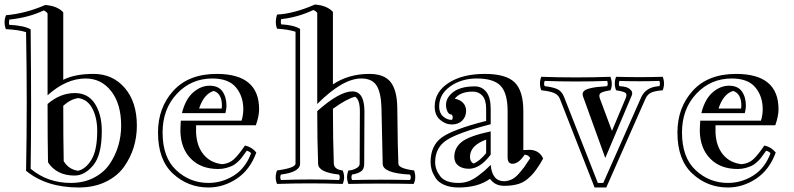

<svg xmlns="http://www.w3.org/2000/svg" viewBox="-24 -788 3481 842"><path d="M304.2 -379.9Q362.3 -379.9 392.3 -333Q422.4 -286.1 422.4 -213.9Q422.4 -107.9 384.8 -63Q347.2 -18.1 303.2 -18.1Q224.6 -18.1 186.5 -76.2Q184.6 -173.8 184.6 -332Q240.2 -379.9 304.2 -379.9ZM16.6 -702.1Q14.2 -687 16.6 -679.2Q82.5 -675.8 110.4 -659.2Q114.3 -294.9 110.4 -47.9Q184.6 14.2 286.6 14.2Q344.2 14.2 388.4 -9Q432.6 -32.2 457.5 -69.6Q482.4 -106.9 494.9 -149.4Q507.3 -191.9 507.3 -236.8Q507.3 -332 463.9 -387.9Q420.4 -443.8 351.6 -443.8Q266.6 -443.8 184.6 -370.1V-729Q180.2 -736.8 167.5 -742.2Q102.5 -710.9 16.6 -702.1ZM174.3 -766.1Q227.5 -762.2 253.4 -733.9V-438Q304.2 -463.9 386.2 -463.9Q470.2 -463.9 523.2 -402.3Q576.2 -340.8 576.2 -236.8Q576.2 -188 562.3 -142.1Q548.3 -96.2 519.3 -55.7Q490.2 -15.1 439.2 9.5Q388.2 34.2 321.3 34.2Q179.2 34.2 90.3 -39.1Q96.2 -336.9 90.3 -647Q58.6 -657.2 1.5 -660.2Q-9.8 -691.9 2.4 -721.2Q89.4 -729 174.3 -766.1ZM402.3 -213.9Q402.3 -271 381.3 -311.5Q360.4 -352.1 319.3 -357.9Q285.2 -353 253.4 -324.2Q253.4 -176.8 255.4 -81.1Q277.3 -44.9 318.4 -39.1Q352.5 -46.9 377.4 -88.4Q402.3 -129.9 402.3 -213.9Z M895 -412.1Q934.1 -412.1 951.7 -387Q969.2 -361.8 969.2 -324.2Q969.2 -310.1 964.4 -292H773.9Q789.1 -353 823 -382.6Q856.9 -412.1 895 -412.1ZM769 -258.8H1035.2Q1043 -283.2 1043 -309.1Q1043 -366.2 1010.5 -405Q978 -443.8 907.2 -443.8Q814.9 -443.8 752 -377Q689 -310.1 689 -207Q689 -97.2 749 -41.5Q809.1 14.2 890.1 14.2Q950.2 14.2 1001.7 -18.3Q1053.2 -50.8 1077.1 -116.2Q1070.3 -124 1058.1 -127Q1056.2 -124 1046.6 -111.1Q1037.1 -98.1 1032.7 -92.5Q1028.3 -86.9 1016.8 -76.4Q1005.4 -65.9 994.9 -61Q984.4 -56.2 968.3 -51.5Q952.1 -46.9 933.1 -46.9Q857.9 -46.9 813.5 -91.6Q769 -136.2 767.1 -211.9Q767.1 -229 769 -258.8ZM1050.3 -149.9Q1081.1 -143.1 1100.1 -119.1Q1072.3 -43 1014.2 -4.4Q956.1 34.2 890.1 34.2Q800.3 34.2 734.6 -26.4Q668.9 -86.9 668.9 -207Q668.9 -315.9 736.1 -389.9Q803.2 -463.9 926.3 -463.9Q1112.3 -463.9 1112.3 -309.1Q1112.3 -278.8 1098.1 -238.8H835.9V-207Q838.4 -147.9 868.2 -111.1Q897.9 -74.2 950.2 -67.9Q981 -70.8 1001 -88.9Q1021 -106.9 1050.3 -149.9ZM949.2 -324.2Q949.2 -377.9 913.1 -389.2Q870.1 -376 849.1 -312H948.2Q948.2 -314 948.7 -317.9Q949.2 -321.8 949.2 -324.2Z M1520 -22.5Q1514.2 -11.2 1520 1.5Q1647 -1.5 1773.9 1.5Q1781.2 -10.3 1773.9 -22.5Q1655.3 -28.3 1654.3 -69.3L1648.9 -314.9Q1647 -381.8 1627.4 -412.8Q1607.9 -443.8 1560.1 -443.8Q1479 -443.8 1367.2 -332V-731Q1363.3 -738.8 1350.1 -744.1Q1282.2 -711.9 1209 -704.1Q1206.1 -691.9 1209 -681.2Q1265.1 -678.2 1292 -661.1V-69.3Q1291 -33.2 1208 -22.5Q1202.1 -11.2 1208 1.5Q1335.9 -3.4 1462.9 1.5Q1469.2 -11.2 1462.9 -22.5Q1372.1 -32.2 1371.1 -69.3Q1367.2 -173.3 1367.2 -300.8Q1464.8 -387.2 1521 -387.2Q1574.2 -387.2 1574.2 -298.8L1573.2 -69.3Q1573.2 -45.4 1558.6 -35.9Q1543.9 -26.4 1520 -22.5ZM1503.9 18.6Q1492.2 -10.3 1503.9 -40.5Q1520 -40.5 1536.6 -49.1Q1553.2 -57.6 1553.2 -69.3L1554.2 -298.8Q1554.2 -352.1 1533.2 -363.8Q1497.1 -355 1436 -311Q1436 -179.2 1439.9 -70.3Q1441.9 -44.4 1479 -40.5Q1491.2 -10.3 1479 18.6Q1335.9 13.7 1190.9 18.6Q1179.2 -10.3 1190.9 -40.5Q1271 -51.3 1272 -70.3V-648.9Q1239.3 -659.2 1190.9 -662.1Q1180.2 -690.9 1190.9 -724.1Q1265.1 -728 1356.9 -768.1Q1410.2 -764.2 1436 -735.8V-418Q1504.9 -463.9 1595.2 -463.9Q1661.1 -463.9 1689.2 -428Q1717.3 -392.1 1718.3 -314.9Q1720.2 -123.5 1723.1 -69.3Q1724.1 -49.3 1792 -40.5Q1803.2 -8.3 1790 18.6Q1647 15.6 1503.9 18.6Z M1970.2 -355Q1993.2 -351.1 2006.6 -337.2Q2020 -323.2 2020 -301.8Q2020 -275.9 2002.9 -259Q1985.8 -242.2 1958 -242.2Q1929.2 -242.2 1905.8 -262.7Q1882.3 -283.2 1882.3 -320.8Q1882.3 -384.8 1943.1 -424.3Q2003.9 -463.9 2102.1 -463.9Q2195.3 -463.9 2233.2 -426.5Q2271 -389.2 2271 -300.8V-129.9L2302.2 -130.9Q2342.3 -127.9 2357.9 -92.8L2342.3 -65.9Q2327.1 -43 2317.1 -30.5Q2307.1 -18.1 2288.6 -2.4Q2270 13.2 2245.1 20Q2220.2 26.9 2187 26.9Q2146 26.9 2125 -3.9Q2072.3 34.2 1987.3 34.2Q1950.2 34.2 1924.1 22.7Q1897.9 11.2 1886 -7.8Q1874 -26.9 1869.1 -43.5Q1864.3 -60.1 1864.3 -77.1Q1864.3 -148.9 1912.6 -184.6Q1960.9 -220.2 2107.9 -257.8V-311Q2107.9 -350.1 2091.6 -368.2Q2075.2 -386.2 2049.3 -386.2Q1994.1 -386.2 1970.2 -355ZM2127.9 -211.9V-109.9Q2081.1 -47.9 2032.2 -47.9Q2003.9 -47.9 1986.1 -61.5Q1968.3 -75.2 1968.3 -100.1Q1968.3 -140.1 2001.2 -166Q2034.2 -191.9 2127.9 -211.9ZM2107.9 -116.2V-175.8Q2037.1 -149.9 2037.1 -100.1Q2037.1 -79.1 2052.2 -70.8Q2078.1 -80.1 2107.9 -116.2ZM1958 -285.2Q1940.9 -285.2 1934.1 -310.1Q1924.3 -350.1 1958 -379.9Q1991.2 -409.2 2058.1 -409.2Q2089.8 -409.2 2108.9 -384.5Q2127.9 -359.9 2127.9 -311V-243.2Q1983.9 -206.1 1934.1 -173.1Q1884.3 -140.1 1884.3 -77.1Q1884.3 -43.9 1906.7 -14.9Q1929.2 14.2 1987.3 14.2Q2010.3 14.2 2030.5 6.8Q2050.8 -0.5 2072.5 -16.8Q2094.2 -33.2 2099.1 -37.6Q2104 -42 2115.5 -53Q2127 -64 2127.9 -64.9Q2134.3 6.8 2187 6.8Q2200.2 6.8 2217.3 0Q2234.4 -6.8 2251.7 -26.9Q2269 -46.9 2273.7 -53.5Q2278.3 -60.1 2287.6 -74.5Q2296.9 -88.9 2301.3 -94.2Q2294.9 -107.9 2276.9 -109.9Q2250 -68.8 2222.2 -69.8Q2202.1 -70.8 2202.1 -98.1V-300.8Q2202.1 -378.9 2171.6 -411.4Q2141.1 -443.8 2066.9 -443.8Q2000 -443.8 1950.9 -409.4Q1901.9 -375 1901.9 -320.8Q1901.9 -293 1918.9 -277.6Q1936 -262.2 1958 -262.2Q1964.8 -272 1958 -285.2Z M2349.6 -451.2Q2501.5 -445.8 2653.3 -451.2Q2664.6 -418 2653.3 -392.1Q2621.6 -387.2 2611.1 -380.6Q2600.6 -374 2606.4 -356.9L2659.7 -213.9L2719.7 -356.9Q2727.5 -375 2718.5 -381.1Q2709.5 -387.2 2677.7 -392.1Q2666.5 -421.9 2677.7 -451.2Q2780.8 -448.2 2882.3 -451.2Q2893.6 -421.9 2882.3 -392.1Q2845.7 -389.2 2830.1 -381.1Q2814.5 -373 2806.6 -355L2634.8 34.2H2583.5L2430.7 -356Q2423.3 -373 2405 -380.6Q2386.7 -388.2 2349.6 -392.1Q2338.4 -421.9 2349.6 -451.2ZM2638.7 -433.1Q2501.5 -428.2 2364.7 -433.1Q2359.4 -419.9 2364.7 -410.2Q2401.4 -405.8 2420.4 -397Q2439.5 -388.2 2449.7 -362.8L2597.7 14.2H2621.6L2788.6 -362.8Q2809.6 -407.2 2867.7 -410.2Q2872.6 -419.9 2867.7 -433.1Q2780.8 -430.2 2692.4 -433.1Q2687.5 -419.9 2692.4 -410.2Q2711.4 -409.2 2722.9 -405.5Q2734.4 -401.9 2743.9 -391.4Q2753.4 -380.9 2743.7 -362.8L2630.4 -95.2L2533.7 -362.8Q2528.3 -376 2533.9 -385Q2539.6 -394 2556.6 -398.9Q2573.7 -403.8 2591.6 -406Q2609.4 -408.2 2638.7 -410.2Q2643.6 -419.9 2638.7 -433.1Z M3172.9 -412.1Q3211.9 -412.1 3229.5 -387Q3247.1 -361.8 3247.1 -324.2Q3247.1 -310.1 3242.2 -292H3051.8Q3066.9 -353 3100.8 -382.6Q3134.8 -412.1 3172.9 -412.1ZM3046.9 -258.8H3313Q3320.8 -283.2 3320.8 -309.1Q3320.8 -366.2 3288.3 -405Q3255.9 -443.8 3185.1 -443.8Q3092.8 -443.8 3029.8 -377Q2966.8 -310.1 2966.8 -207Q2966.8 -97.2 3026.9 -41.5Q3086.9 14.2 3168 14.2Q3228 14.2 3279.5 -18.3Q3331.1 -50.8 3355 -116.2Q3348.1 -124 3335.9 -127Q3334 -124 3324.5 -111.1Q3314.9 -98.1 3310.5 -92.5Q3306.2 -86.9 3294.7 -76.4Q3283.2 -65.9 3272.7 -61Q3262.2 -56.2 3246.1 -51.5Q3230 -46.9 3210.9 -46.9Q3135.7 -46.9 3091.3 -91.6Q3046.9 -136.2 3044.9 -211.9Q3044.9 -229 3046.9 -258.8ZM3328.1 -149.9Q3358.9 -143.1 3377.9 -119.1Q3350.1 -43 3292 -4.4Q3233.9 34.2 3168 34.2Q3078.1 34.2 3012.5 -26.4Q2946.8 -86.9 2946.8 -207Q2946.8 -315.9 3013.9 -389.9Q3081.1 -463.9 3204.1 -463.9Q3390.1 -463.9 3390.1 -309.1Q3390.1 -278.8 3376 -238.8H3113.8V-207Q3116.2 -147.9 3146 -111.1Q3175.8 -74.2 3228 -67.9Q3258.8 -70.8 3278.8 -88.9Q3298.8 -106.9 3328.1 -149.9ZM3227.1 -324.2Q3227.1 -377.9 3190.9 -389.2Q3147.9 -376 3127 -312H3226.1Q3226.1 -314 3226.6 -317.9Q3227.1 -321.8 3227.1 -324.2Z"/></svg>

Font: Jacques Francois Shadow
Style: Regular
Weight: 400
Designer: Alexei Vanyashin, Nikita Kanarev (i@xarsok.ru)
Foundry: Cyreal (www.cyreal.org)
Version: Version 1.003